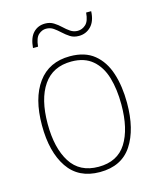

<svg xmlns="http://www.w3.org/2000/svg" viewBox="-109 -790 730 879"><g transform="rotate(-15 256.0 -351.0)"><path d="M457 -264Q457 -139 408 -64.5Q359 10 256 10Q155 10 104.5 -64.5Q54 -139 54 -265Q54 -393 107 -465.5Q160 -538 259 -538Q330 -538 373.5 -502.5Q417 -467 437 -405Q457 -343 457 -264ZM81 -265Q81 -150 124 -82.5Q167 -15 256 -15Q346 -15 388 -81.5Q430 -148 430 -264Q430 -336 413.5 -392Q397 -448 359 -480.5Q321 -513 259 -513Q171 -513 126 -447.5Q81 -382 81 -265ZM106 -618Q110 -666 132 -689Q154 -712 188 -712Q211 -712 228.5 -701Q246 -690 260.5 -676Q275 -662 290.5 -651.5Q306 -641 325 -641Q346 -641 363 -656.5Q380 -672 383 -712H407Q405 -665 381.5 -641Q358 -617 324 -617Q300 -617 283 -628Q266 -639 251 -653Q236 -667 221 -677.5Q206 -688 186 -688Q167 -688 150.5 -673.5Q134 -659 130 -618Z"/></g></svg>

Font: Noto Sans Tamil SemiCondensed Thin
Style: Regular
Weight: 100
Width: 4
Designer: Jelle Bosma - Monotype Design Team
Foundry: Monotype Imaging Inc.
Version: Version 2.004; ttfautohint (v1.8.4.7-5d5b)